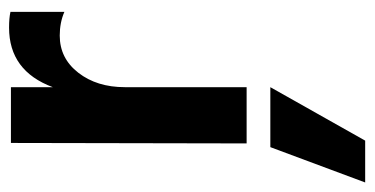

<svg xmlns="http://www.w3.org/2000/svg" viewBox="-236 -334 806 413"><g transform="rotate(-90 166.5 -128.0)"><path d="M70 255H-20L56 51H185ZM185 0H64L65 -507H185V-417Q220 -511 313 -511Q334 -511 347 -508V-392Q324 -402 296 -402Q247 -402 216 -362Q185 -322 185 -262Z"/></g></svg>

Font: Hind Siliguri SemiBold
Style: Regular
Weight: 600
Designer: Jyotish Sonowal
Foundry: Indian Type Foundry
Version: Version 1.001;PS 1.0;hotconv 1.0.86;makeotf.lib2.5.63406; tt